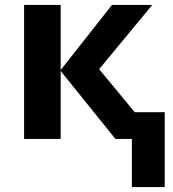

<svg xmlns="http://www.w3.org/2000/svg" viewBox="-20 -566 705 782"><path d="M227.1 -280.8V-545.9H78.1V0H227.1V-276.9L450.2 0H517.1V195.8H650.9V-108.9H528.8L383.8 -284.2L600.1 -545.9H436Z"/></svg>

Font: Noto Reveo Sans
Style: Bold
Weight: 700
Designer: Monotype Design team
Foundry: Monotype Imaging Inc.
Version: Version 1.04